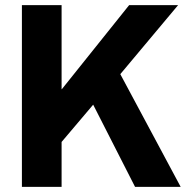

<svg xmlns="http://www.w3.org/2000/svg" viewBox="-20 -725 738 745"><path d="M157 -101 160 -379H220L481 -705H671L398 -379L373 -356ZM65 0V-705H219V0ZM504 0 290 -420 395 -534 681 0Z"/></svg>

Font: TikTok Sans 24pt
Style: Bold
Weight: 700
Version: Version 4.000